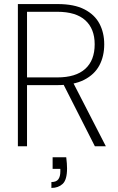

<svg xmlns="http://www.w3.org/2000/svg" viewBox="-20 -720 583 945"><path d="M68 0V-700H264Q345 -700 395.5 -674Q446 -648 469.5 -603.5Q493 -559 493 -502Q493 -443 469 -398Q445 -353 394 -327Q343 -301 261 -301H113V0ZM447 0 285 -319H337L501 0ZM113 -339H262Q353 -339 399.5 -381Q446 -423 446 -502Q446 -578 400 -620Q354 -662 262 -662H113ZM233 205V176Q257 176 267 162.5Q277 149 277 124V111H239V54H306Q308 70 309 84Q310 98 310 109Q310 165 288.5 185Q267 205 233 205Z"/></svg>

Font: DM Sans 28pt ExtraLight
Style: Regular
Weight: 250
Version: Version 4.004;gftools[0.9.30]